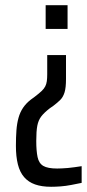

<svg xmlns="http://www.w3.org/2000/svg" viewBox="-20 -530 333 736"><path d="M176 186Q140 186 114.5 177Q89 168 72.5 149Q56 130 48.5 100Q41 70 41 29Q41 -4 43 -30.5Q45 -57 51 -78.5Q57 -100 68.5 -117Q80 -134 98 -148L113 -159Q130 -172 139.5 -181Q149 -190 153.5 -199Q158 -208 159.5 -219Q161 -230 161 -245V-319H233V-227Q233 -194 227.5 -176Q222 -158 211 -147Q200 -136 184 -124L171 -115Q149 -98 138 -83.5Q127 -69 123 -48Q119 -27 119 10Q119 48 124 72Q129 96 146 106Q163 116 199 116Q207 116 217.5 115.5Q228 115 240 114Q252 113 265.5 111Q279 109 293 107V171Q274 175 253 179Q232 183 212.5 184.5Q193 186 176 186ZM155 -419V-510H239V-419Z"/></svg>

Font: Saira ExtraCondensed Medium
Style: Regular
Weight: 500
Width: 2
Designer: Hector Gatti with collaboration of the Omnibus-Type team
Foundry: Omnibus-Type
Version: Version 1.101